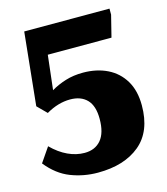

<svg xmlns="http://www.w3.org/2000/svg" viewBox="-109 -795 779 894"><g transform="rotate(-15 281.0 -348.0)"><path d="M253 14Q185 14 123 -10Q61 -34 12 -95L60 -165Q97 -128 137 -109.5Q177 -91 217 -91Q268 -91 296.5 -125Q325 -159 325 -226Q325 -289 296 -319Q267 -349 215 -349Q186 -349 157 -340.5Q128 -332 99 -315L55 -359L91 -710H502V-681L476 -577H169L150 -411Q182 -430 220.5 -442Q259 -454 305 -454Q371 -454 422 -429Q473 -404 502 -355.5Q531 -307 531 -236Q531 -111 456 -48.5Q381 14 253 14Z"/></g></svg>

Font: Literata 36pt ExtraBold
Style: Regular
Weight: 800
Designer: Latin by Veronika Burian and Jose Scaglione. Greek by Irene Vlachou. Cyrillic by Vera Evstafieva.
Foundry: TypeTogether
Version: Version 3.002